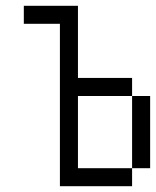

<svg xmlns="http://www.w3.org/2000/svg" viewBox="-20 -645 540 665"><path d="M187.5 -562.5V0H437.5V-62.5H250Q250 -62.5 250 -312.5H437.5Q437.5 -312.5 437.5 -62.5H500Q500 -62.5 500 -312.5H437.5V-375H250Q250 -375 250 -625H62.5V-562.5Z"/></svg>

Font: Unifont
Style: Regular
Weight: 500
Version: Version 15.1.04